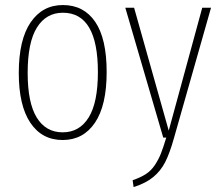

<svg xmlns="http://www.w3.org/2000/svg" viewBox="-20 -551 885 769"><path d="M231.9 -530.8Q315.4 -530.8 361.3 -463.6Q407.2 -396.5 407.2 -262.2Q407.2 -128.9 360.4 -59.6Q313.5 9.8 231 9.8Q147.9 9.8 101.6 -59.3Q55.2 -128.4 55.2 -258.8Q55.2 -391.6 102.5 -461.2Q149.9 -530.8 231.9 -530.8ZM825.2 -520 676.8 2Q659.7 63 641.6 98.4Q623.5 133.8 593.5 158.4Q563.5 183.1 515.1 198.2L511.2 170.9Q543.5 159.7 564.2 146.2Q585 132.8 599.9 110.6Q614.7 88.4 624 65.2Q633.3 42 646 0H633.8L481.9 -520H517.1L655.8 -27.8L790 -520ZM231.9 -500Q165 -500 127.9 -440.7Q90.8 -381.3 90.8 -258.8Q90.8 -139.2 127.2 -80.1Q163.6 -21 231 -21Q298.3 -21 335.2 -80.6Q372.1 -140.1 372.1 -262.2Q372.1 -500 231.9 -500Z"/></svg>

Font: Fira Sans Compressed UltraLight
Style: Regular
Weight: 200
Width: 1
Designer: Carrois Corporate & Edenspiekermann AG
Foundry: Carrois Corporate GbR & Edenspiekermann AG
Version: Version 4.203;PS 004.203;hotconv 1.0.88;makeotf.lib2.5.64775